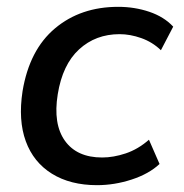

<svg xmlns="http://www.w3.org/2000/svg" viewBox="-20 -533 539 562"><path d="M264 9Q186 9 132 -24.5Q78 -58 55.5 -119.5Q33 -181 46 -266Q66 -387 141 -450Q216 -513 326 -513Q374 -513 417 -498.5Q460 -484 487 -455L451 -386Q426 -410 393.5 -421.5Q361 -433 330 -433Q260 -433 211.5 -388.5Q163 -344 149 -257Q135 -170 170 -121Q205 -72 279 -72Q312 -72 348 -84Q384 -96 416 -124L447 -53Q416 -24 365.5 -7.5Q315 9 264 9Z"/></svg>

Font: Mulish ExtraLight SemiBold
Style: Italic
Weight: 600
Italic angle: -9°
Version: Version 3.603